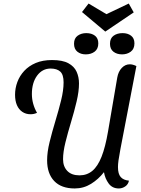

<svg xmlns="http://www.w3.org/2000/svg" viewBox="-20 -1042 795 1084"><path d="M402 22Q326 22 286 -20Q246 -62 246 -137Q246 -183 260 -240Q274 -297 292.5 -358Q311 -419 325 -475.5Q339 -532 339 -577Q339 -621 320 -638Q301 -655 266 -655Q219 -655 189.5 -615Q160 -575 160 -511Q160 -483 167.5 -456Q175 -429 189 -405Q180 -401 171.5 -399Q163 -397 152 -397Q126 -397 106 -410.5Q86 -424 75.5 -448.5Q65 -473 65 -507Q65 -544 78 -579Q91 -614 117 -642Q143 -670 182 -686.5Q221 -703 274 -703Q333 -703 366 -685Q399 -667 412.5 -637Q426 -607 426 -571Q426 -526 412.5 -469Q399 -412 381 -352.5Q363 -293 349.5 -238.5Q336 -184 336 -143Q336 -102 360 -77Q384 -52 429 -52Q471 -52 501.5 -77.5Q532 -103 553.5 -157.5Q575 -212 590 -300L642 -604Q648 -638 667.5 -658.5Q687 -679 713 -679Q721 -679 730.5 -676.5Q740 -674 750 -669L660 -201Q652 -159 649 -136.5Q646 -114 646 -99Q646 -60 661.5 -42.5Q677 -25 708 -22Q704 -1 687 10.5Q670 22 651 22Q614 22 593.5 -6Q573 -34 567 -70Q536 -30 494 -4Q452 22 402 22ZM574 -864 443 -974 480 -1022 581 -962 707 -1022 735 -972 575 -864ZM464 -735Q436 -735 417 -750Q398 -765 398 -795Q398 -826 418.5 -840.5Q439 -855 467 -855Q497 -855 516 -840.5Q535 -826 535 -797Q535 -766 514.5 -750.5Q494 -735 464 -735ZM669 -735Q640 -735 620.5 -750Q601 -765 601 -795Q601 -826 621.5 -840.5Q642 -855 672 -855Q701 -855 720 -840.5Q739 -826 739 -797Q739 -766 718.5 -750.5Q698 -735 669 -735Z"/></svg>

Font: Sansita Swashed Light
Style: Regular
Weight: 300
Designer: Pablo Cosgaya
Foundry: Omnibus-Type
Version: Version 1.003